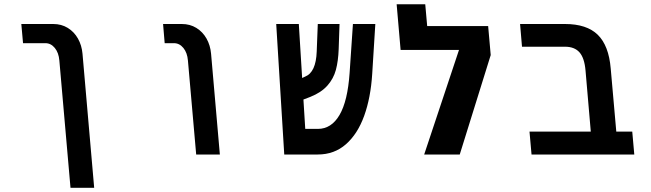

<svg xmlns="http://www.w3.org/2000/svg" viewBox="-20 -721 3040 896"><path d="M192 -519.5H87.5L79.5 -609H228.5Q266.5 -609 296.2 -590.8Q326 -572.5 343.8 -541Q361.5 -509.5 365 -470.5L419.5 155.5H309L257 -438.5Q254 -475 235.8 -497.2Q217.5 -519.5 192 -519.5Z M792 -519.5H748.5L741 -609H828.5Q866.5 -609 896.2 -590.8Q926 -572.5 943.8 -541Q961.5 -509.5 965 -470.5L1006 0H895.5L857 -438.5Q854 -475 835.8 -497.2Q817.5 -519.5 792 -519.5Z M1269 -609H1374.5L1390 -357L1404 -363.5Q1454.5 -383.5 1458 -480.5L1463 -609H1564.5L1560.5 -492Q1558.5 -436 1547.5 -395Q1536.5 -354 1508 -321.8Q1479.5 -289.5 1428.5 -269L1396 -256.5L1404.5 -119.5H1463.5Q1526.5 -119.5 1564.5 -184.5Q1602.5 -249.5 1611.5 -380.5L1627 -609H1731.5L1717 -376.5Q1710 -265 1679.5 -180.5Q1649 -96 1594.5 -48Q1540 0 1463 0H1306.5Z M2258 -599.5 2270 -464 2125.5 0H1959.5L2122 -488H1849.5L1831 -701H1964.5L1973.5 -599.5Z M2616.5 -503H2416L2407 -609H2616.5Q2718 -609 2769.5 -558.8Q2821 -508.5 2830 -401.5L2856 -107H2930.5L2940 0H2460.5L2451 -107H2737L2712.5 -391.5Q2707.5 -450.5 2684.2 -476.8Q2661 -503 2616.5 -503Z"/></svg>

Font: JuliaMono SemiBold
Style: Italic
Weight: 600
Italic angle: -9°
Monospace: yes
Designer: cormullion
Foundry: corm
Version: Version 0.056; ttfautohint (v1.8.4)